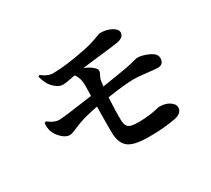

<svg xmlns="http://www.w3.org/2000/svg" viewBox="-132 -929 1263 1148"><g transform="rotate(-30 500.0 -355.5)"><path d="M209 -656.2 219.7 -662.1Q260.7 -628.9 298.8 -629.9Q381.8 -629.9 528.3 -659.2Q561.5 -666 591.8 -675.8Q622.1 -685.5 637.7 -691.9Q653.3 -698.2 658.2 -698.2Q703.1 -698.2 735.4 -680.2Q767.6 -662.1 767.6 -640.6Q767.6 -603.5 710 -595.7Q691.4 -592.8 649.4 -587.9Q607.4 -583 552.2 -576.7Q497.1 -570.3 466.8 -566.4Q499 -554.7 520.5 -537.1Q542 -519.5 542 -506.8Q542 -496.1 533.7 -481Q525.4 -465.8 523.4 -458Q519.5 -442.4 516.6 -411.1Q551.8 -416 612.3 -426.3Q672.9 -436.5 691.4 -439.5Q712.9 -443.4 732.4 -448.7Q752 -454.1 762.2 -456.5Q772.5 -459 777.3 -459Q810.5 -459 853.5 -439Q896.5 -418.9 896.5 -389.6Q896.5 -346.7 856.4 -344.7Q838.9 -344.7 781.7 -351.6Q724.6 -358.4 696.3 -358.4Q635.7 -358.4 510.7 -339.8Q504.9 -248 506.8 -177.7Q508.8 -145.5 525.4 -133.3Q542 -121.1 591.8 -121.1Q637.7 -121.1 671.4 -126Q705.1 -130.9 722.2 -135.3Q739.3 -139.6 744.1 -139.6Q787.1 -139.6 814.5 -121.1Q841.8 -102.5 841.8 -80.1Q841.8 -43 793 -30.3Q712.9 -13.7 602.5 -13.7Q500 -13.7 461.9 -43.9Q423.8 -74.2 421.9 -143.6Q420.9 -185.5 422.9 -326.2Q340.8 -310.5 294.9 -293.9Q274.4 -287.1 253.9 -277.8Q233.4 -268.6 220.7 -264.2Q208 -259.8 196.3 -259.8Q172.9 -259.8 146 -284.7Q119.1 -309.6 108.4 -338.9Q99.6 -366.2 102.5 -397.5L114.3 -402.3Q131.8 -389.6 139.2 -385.3Q146.5 -380.9 160.6 -375.5Q174.8 -370.1 188.5 -370.1Q218.8 -370.1 423.8 -399.4Q424.8 -438.5 425.3 -465.8Q425.8 -493.2 419.9 -515.1Q414.1 -537.1 400.4 -554.7Q395.5 -553.7 362.8 -547.4Q330.1 -541 313.5 -541Q290 -541 265.1 -561Q240.2 -581.1 227.5 -606.4Q218.8 -623 209 -656.2Z"/></g></svg>

Font: GenRyuMin TW TTF Bold
Style: Regular
Weight: 700
Version: Version 1.300